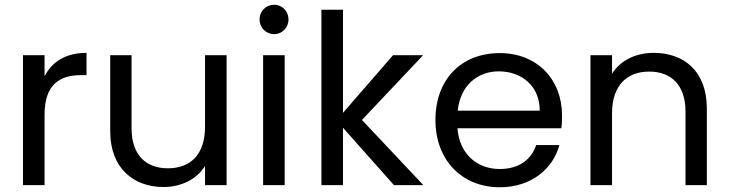

<svg xmlns="http://www.w3.org/2000/svg" viewBox="-20 -781 3074 810"><path d="M168 -298C168 -425 233 -464 321 -464H345V-558C257 -558 199 -520 168 -459V-548H77V0H168Z M936 -548H845V-247C845 -128 783 -71 688 -71C596 -71 535 -127 535 -239V-548H445V-227C445 -70 545 8 670 8C743 8 810 -24 845 -81V0H936Z M1137 -637C1170 -637 1197 -664 1197 -699C1197 -734 1170 -761 1137 -761C1102 -761 1075 -734 1075 -699C1075 -664 1102 -637 1137 -637ZM1090 0H1181V-548H1090Z M1336 0H1427V-242L1642 0H1766L1507 -275L1765 -548H1638L1427 -305V-740H1336Z M2084 -480C2178 -480 2257 -421 2257 -314H1911C1922 -421 1995 -480 2084 -480ZM2242 -169C2222 -109 2171 -68 2088 -68C1995 -68 1918 -129 1910 -240H2348C2351 -259 2351 -275 2351 -295C2351 -444 2248 -557 2088 -557C1928 -557 1817 -448 1817 -275C1817 -102 1932 9 2088 9C2223 9 2313 -70 2340 -169Z M2872 0H2962V-323C2962 -480 2866 -558 2738 -558C2663 -558 2598 -527 2562 -470V-548H2471V0H2562V-303C2562 -422 2626 -479 2719 -479C2811 -479 2872 -423 2872 -310Z"/></svg>

Font: Matrixport Regular
Style: Regular
Weight: 400
Designer: Ninad Kale (Devanagari), Jonny Pinhorn (Latin)
Foundry: Indian Type Foundry
Version: Version 3.200;PS 1.000;hotconv 16.6.54;makeotf.lib2.5.65590